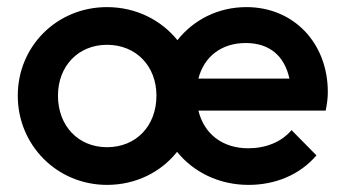

<svg xmlns="http://www.w3.org/2000/svg" viewBox="-20 -510 969 540"><path d="M281 10C362 10 433 -26 478 -83C524 -26 596 10 679 10C754 10 823 -18 870 -73L800 -144C771 -110 727 -93 678 -93C606 -93 554 -133 538 -199H896C900 -219 902 -235 902 -251C902 -389 806 -490 673 -490C593 -490 524 -454 479 -397C433 -454 362 -490 281 -490C140 -490 30 -380 30 -241C30 -101 141 10 281 10ZM143 -241C143 -324 200 -384 281 -384C362 -384 420 -325 420 -241C420 -156 363 -96 281 -96C200 -96 143 -156 143 -241ZM538 -289C554 -351 603 -389 671 -389C738 -389 780 -353 794 -289Z"/></svg>

Font: MV Cash Medium
Style: Regular
Weight: 500
Designer: Rodrigo Fuenzalida
Foundry: fragTYPE
Version: Version 1.100;Glyphs 3.1.2 (3151)